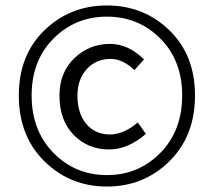

<svg xmlns="http://www.w3.org/2000/svg" viewBox="-20 -673 784 704"><path d="M49 -323Q49 -471 143 -562Q237 -653 372 -653Q507 -653 601 -562Q695 -471 695 -323Q695 -174 601 -81.5Q507 11 372 11Q237 11 143 -81.5Q49 -174 49 -323ZM96 -323Q96 -194 176 -112.5Q256 -31 372 -31Q488 -31 568 -112.5Q648 -194 648 -323Q648 -451 568 -531.5Q488 -612 372 -612Q256 -612 176 -531.5Q96 -451 96 -323ZM198 -323Q198 -407 252.5 -459.5Q307 -512 383 -512Q451 -512 508 -455L473 -416Q430 -457 386 -457Q332 -457 298 -419.5Q264 -382 264 -323Q264 -257 296.5 -218.5Q329 -180 383 -180Q434 -180 485 -224L515 -182Q449 -125 380 -125Q302 -125 250 -178.5Q198 -232 198 -323Z"/></svg>

Font: RibengUni
Style: Regular
Weight: 400
Designer: (1) Dr. Andrew Glass (Senior Program Manager at Microsoft Corporation)
(2) Bivuti Chakma (Chakma Font Designer & Keyboar
Foundry: Bivuti Chakma
Version: Version 2.2022; Updated on: 03 June 2022; Friday